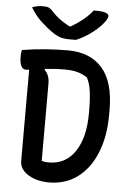

<svg xmlns="http://www.w3.org/2000/svg" viewBox="-62 -996 725 1052"><g transform="rotate(5 300.0 -470.0)"><path d="M544 -389Q544 -269 507.5 -179Q471 -89 404.5 -39.5Q338 10 247 10Q202 10 166.5 -3Q131 -16 110 -37Q86 -61 86 -93V-596Q75 -594 70 -594Q33 -594 33 -664Q33 -685 37 -700Q105 -711 167.5 -715.5Q230 -720 289 -720Q411 -720 477.5 -644.5Q544 -569 544 -415ZM198 -104Q215 -99 237 -99Q330 -99 381.5 -176Q433 -253 433 -385V-398Q433 -463 427 -507Q421 -551 405 -581Q380 -598 351 -606Q322 -614 280 -614Q250 -614 222.5 -612Q195 -610 172 -608L170 -602Q198 -578 198 -529ZM327 -781H288Q265 -781 246.5 -785.5Q228 -790 200 -808Q166 -831 132 -862.5Q98 -894 72 -938Q98 -949 134 -949Q154 -949 165 -943.5Q176 -938 187 -925Q205 -905 227 -888Q249 -871 284 -852H292Q336 -878 365 -903Q394 -928 410 -950H416Q459 -950 476 -943.5Q493 -937 493 -926Q493 -920 487 -908Q481 -896 466 -879Q440 -850 404 -824Q368 -798 327 -781Z"/></g></svg>

Font: Recursive Mn Csl St Med
Style: Regular
Weight: 500
Monospace: yes
Version: Version 1.079;hotconv 1.0.112;makeotfexe 2.5.65598; ttfautoh